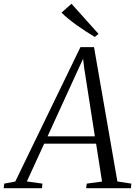

<svg xmlns="http://www.w3.org/2000/svg" viewBox="-80 -999 732 1019"><path d="M-60.5 0 -57.5 -24.5 1 -35.5 347 -749H419L543 -36L617 -24.5L615 0H377L380.5 -24.5L461.5 -35.5L430 -236.5H154.5L62.5 -36L145 -24.5L143 0ZM172.5 -275.5H423.5L367 -637L361 -687L339 -639.5ZM423 -803Q400 -816.5 375 -832.8Q350 -849 326 -866.2Q302 -883.5 281.5 -900.5Q261 -917.5 246.5 -932L299.5 -979L443 -819Z"/></svg>

Font: Merriweather 96pt Light
Style: Italic
Weight: 300
Italic angle: -7.8°
Version: Version 2.101